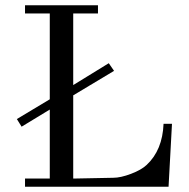

<svg xmlns="http://www.w3.org/2000/svg" viewBox="-20 -709 718 729"><path d="M601 -239H633L620 0H75V-31H169V-293L62 -228L44 -257L169 -332V-658H75V-689H352V-658H258V-386L393 -469L413 -440L258 -347V-31L410 -34Q438 -34 477.5 -49Q517 -64 537 -83Q597 -139 601 -239Z"/></svg>

Font: GFS Didot
Style: Regular
Weight: 400
Designer: Takis Katsoulidis and George D. Matthiopoulos
Foundry: Takis Katsoulidis and George D. Matthiopoulos
Version: Version 1.0